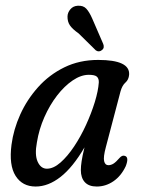

<svg xmlns="http://www.w3.org/2000/svg" viewBox="-20 -656 502 684"><path d="M357 -131.5Q347.5 -96 351 -81.8Q354.5 -67.5 366 -67.5Q375.5 -67.5 384.5 -73.2Q393.5 -79 406 -93.5Q415 -103.5 423.5 -101Q441 -97.5 428 -64Q411.5 -29 384 -10.2Q356.5 8.5 324.5 8.5Q296.5 8.5 282.2 -7Q268 -22.5 268 -50Q268 -63.5 270.8 -82Q273.5 -100.5 281 -131Q239.5 -60 195.8 -25.8Q152 8.5 107 8.5Q59.5 8.5 35.5 -29.5Q11.5 -67.5 21 -140.5Q28 -194.5 52 -247.8Q76 -301 115.5 -345.2Q155 -389.5 209 -416Q263 -442.5 330 -442.5Q443.5 -442.5 440 -390Q438.5 -372 427 -362Q415.5 -352 409.5 -331ZM111.5 -149Q103 -104.5 114.2 -79.8Q125.5 -55 147 -55Q170.5 -55 195.5 -77Q220.5 -99 244 -134.2Q267.5 -169.5 286.5 -211Q305.5 -252.5 317.8 -292.5Q330 -332.5 332 -362.5Q332.5 -376 325.2 -382.8Q318 -389.5 296.5 -389.5Q268.5 -389.5 239 -369.5Q209.5 -349.5 183.2 -315.5Q157 -281.5 138 -238.5Q119 -195.5 111.5 -149ZM308.5 -590 347.5 -500Q350 -494.5 349.5 -488.2Q349 -482 343 -477.5Q332.5 -469 321.5 -476.5L260 -537Q238 -552.5 229 -565.8Q220 -579 220.5 -598Q221 -611.5 230.8 -623Q240.5 -634.5 256.5 -635.5Q276.5 -637 287.5 -625Q298.5 -613 308.5 -590Z"/></svg>

Font: Fraunces 144pt SuperSoft
Style: Italic
Weight: 400
Italic angle: -16°
Version: Version 1.000;[b76b70a41]